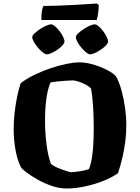

<svg xmlns="http://www.w3.org/2000/svg" viewBox="-20 -1076 799 1096"><path d="M361 0Q318 0 275 -15Q232 -30 195.5 -50.5Q159 -71 134 -90Q109 -109 102 -117Q80 -157 69 -217.5Q58 -278 58 -337Q58 -386 63.5 -434Q69 -482 78 -525Q87 -568 98 -601Q130 -626 174 -647.5Q218 -669 266 -685.5Q314 -702 358 -711Q402 -720 433 -720Q462 -720 494 -712.5Q526 -705 556.5 -692.5Q587 -680 610 -666Q633 -652 643 -639Q661 -606 674 -558.5Q687 -511 694 -459.5Q701 -408 701 -362Q701 -316 695.5 -270.5Q690 -225 679.5 -180Q669 -135 654 -88Q623 -65 572.5 -44.5Q522 -24 466 -12Q410 0 361 0ZM385 -93Q392 -93 411.5 -95Q431 -97 453 -101.5Q475 -106 488 -111Q499 -139 505 -177.5Q511 -216 513 -260Q515 -304 515 -346Q515 -412 511 -473Q507 -534 500 -570Q492 -580 477.5 -588.5Q463 -597 447 -603.5Q431 -610 417.5 -613.5Q404 -617 397 -617Q386 -617 362 -615.5Q338 -614 312 -611.5Q286 -609 268 -605Q258 -582 251 -549.5Q244 -517 240.5 -476Q237 -435 237 -388Q237 -321 245.5 -253Q254 -185 270 -143Q275 -135 291.5 -126.5Q308 -118 328 -110.5Q348 -103 364.5 -98Q381 -93 385 -93ZM494 -766Q485 -766 471.5 -777Q458 -788 444.5 -804Q431 -820 422 -836.5Q413 -853 413 -864Q413 -873 425.5 -885Q438 -897 456 -909Q474 -921 492 -929Q510 -937 521 -937Q530 -937 543 -926Q556 -915 568.5 -898.5Q581 -882 589 -865.5Q597 -849 597 -839Q597 -830 585.5 -817.5Q574 -805 557 -793.5Q540 -782 523 -774Q506 -766 494 -766ZM247 -766Q238 -766 224 -777Q210 -788 196 -804.5Q182 -821 173 -837.5Q164 -854 164 -864Q164 -873 176.5 -885Q189 -897 207 -909Q225 -921 243 -929Q261 -937 272 -937Q281 -937 294 -926Q307 -915 319.5 -899Q332 -883 340 -866.5Q348 -850 348 -839Q348 -830 337 -817.5Q326 -805 309.5 -793.5Q293 -782 276 -774Q259 -766 247 -766ZM216 -962Q216 -997 220 -1017Q224 -1037 228 -1042Q261 -1042 305.5 -1043.5Q350 -1045 396 -1047.5Q442 -1050 479 -1052.5Q516 -1055 533 -1056L544 -1047Q543 -1017 539 -993.5Q535 -970 532 -962Z"/></svg>

Font: Texturina Medium 12pt Black
Style: Regular
Weight: 900
Version: Version 1.002